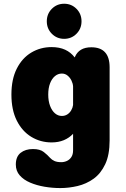

<svg xmlns="http://www.w3.org/2000/svg" viewBox="-20 -732 659 1001"><path d="M294.5 248.5Q253 248.5 212 241.5Q171 234.5 137 220Q103 205.5 82.8 182.2Q62.5 159 62.5 126Q62.5 84.5 87.5 64.8Q112.5 45 152 45Q188.5 45 208.2 60.5Q228 76 241 91Q250.5 101.5 264.2 107.5Q278 113.5 299.5 113.5Q314.5 113.5 328.5 107.2Q342.5 101 351.8 87.2Q361 73.5 361 51.5V-34.5Q341 -13 312.8 -1.2Q284.5 10.5 249 10.5Q191 10.5 143.2 -18.5Q95.5 -47.5 67.5 -103.2Q39.5 -159 39.5 -239Q39.5 -319 67.5 -374.2Q95.5 -429.5 143.2 -458Q191 -486.5 249 -486.5Q289.5 -486.5 319.5 -472.8Q349.5 -459 369.5 -432.5L370.5 -435Q392 -485.5 456 -485.5Q551.5 -485.5 551.5 -381V0Q551.5 75.5 528.5 124.2Q505.5 173 467.8 200Q430 227 384.5 237.8Q339 248.5 294.5 248.5ZM302.5 -127.5Q318.5 -127.5 331 -135.5Q343.5 -143.5 351.2 -156.8Q359 -170 361 -184.5V-281.5Q360 -297 352.5 -312.2Q345 -327.5 332.2 -338Q319.5 -348.5 302.5 -348.5Q282.5 -348.5 266.5 -335.2Q250.5 -322 241 -297.5Q231.5 -273 231.5 -239Q231.5 -205.5 241 -180.2Q250.5 -155 266.5 -141.2Q282.5 -127.5 302.5 -127.5ZM314.5 -529.5Q276.5 -529.5 250.2 -556Q224 -582.5 224 -621Q224 -659.5 250.2 -686Q276.5 -712.5 314.5 -712.5Q352.5 -712.5 378.8 -686Q405 -659.5 405 -621Q405 -582.5 378.8 -556Q352.5 -529.5 314.5 -529.5Z"/></svg>

Font: Sono Monospace ExtraBold
Style: Regular
Weight: 800
Version: Version 2.112